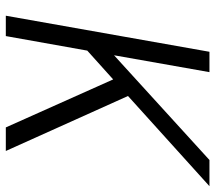

<svg xmlns="http://www.w3.org/2000/svg" viewBox="-60 -680 740 660"><g transform="rotate(90 310.0 -350.0)"><path d="M34 0 158 -700H228L170 -372L530 -700H620L310 -420L499 0H418L253 -369L154 -280L104 0Z"/></g></svg>

Font: DM Sans Light
Style: Italic
Weight: 300
Italic angle: -10°
Designer: Colophon Foundry, Jonny Pinhorn
Foundry: Colophon Foundry
Version: Version 4.004;gftools[0.9.30]